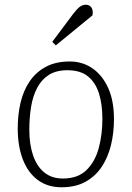

<svg xmlns="http://www.w3.org/2000/svg" viewBox="-20 -778 557 812"><path d="M240 14Q181 14 139.5 -17Q98 -48 76.5 -104Q55 -160 55 -235Q55 -293 67 -344Q79 -395 105.5 -434Q132 -473 174 -495.5Q216 -518 275 -518Q329 -518 371 -489Q413 -460 437.5 -406Q462 -352 462 -274Q462 -217 449.5 -165Q437 -113 410.5 -73Q384 -33 342 -9.5Q300 14 240 14ZM246 -23Q309 -23 345.5 -58.5Q382 -94 397.5 -151.5Q413 -209 413 -275Q413 -337 398.5 -383Q384 -429 352 -455Q320 -481 265 -481Q218 -481 187 -461.5Q156 -442 137.5 -407Q119 -372 111.5 -326.5Q104 -281 104 -229Q104 -167 120 -120.5Q136 -74 167.5 -48.5Q199 -23 246 -23ZM290 -720Q307 -742 318.5 -750Q330 -758 343 -758Q359 -758 367 -745.5Q375 -733 371 -713L216 -586L201 -601Z"/></svg>

Font: Literata 18pt ExtraLight
Style: Italic
Weight: 250
Italic angle: -2°
Designer: Latin by Veronika Burian and Jose Scaglione. Greek by Irene Vlachou. Cyrillic by Vera Evstafieva
Foundry: TypeTogether
Version: Version 3.103;gftools[0.9.29]